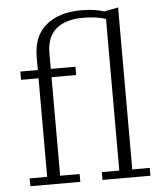

<svg xmlns="http://www.w3.org/2000/svg" viewBox="-54 -807 724 854"><g transform="rotate(-5 308.5 -380.0)"><path d="M47 -35H125V-475H47V-512H125V-568Q125 -665 184 -712.5Q243 -760 339 -760Q375 -760 399.5 -756Q424 -752 442 -746L505 -758V-35H583V0H369V-35H447V-712Q406 -726 344 -726Q269 -726 226 -691Q183 -656 183 -581V-512H293V-475H183V-35H270V0H47Z"/></g></svg>

Font: IBM Plex Serif Light
Style: Regular
Weight: 300
Designer: Mike Abbink, Paul van der Laan, Pieter van Rosmalen
Foundry: Bold Monday
Version: Version 3.001